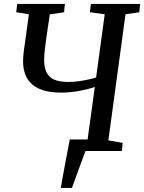

<svg xmlns="http://www.w3.org/2000/svg" viewBox="-20 -763 728 970"><path d="M287 186.5Q292 157.5 298.2 123.5Q304.5 89.5 310.8 56Q317 22.5 322.8 -7.2Q328.5 -37 332.5 -58.5H436.5L412 0Q408 10 398.8 35.2Q389.5 60.5 378.2 91Q367 121.5 357.5 147.8Q348 174 343.5 186.5ZM327 0 331 -41.5 422 -54 459 -323.5Q433.5 -315 404.2 -308.5Q375 -302 345.8 -298.5Q316.5 -295 291 -295Q239 -295 202 -305.8Q165 -316.5 141.8 -337.2Q118.5 -358 107.5 -387.5Q96.5 -417 96.5 -454Q96.5 -466.5 97.8 -480Q99 -493.5 100.5 -506L126 -691L62 -701L67 -743H308L303.5 -701L231.5 -690.5L213.5 -567Q209.5 -538 206.2 -510.8Q203 -483.5 203 -460.5Q203 -424.5 214 -399.5Q225 -374.5 251.5 -361.8Q278 -349 325 -349Q347.5 -349 373.5 -352.2Q399.5 -355.5 424 -360.8Q448.5 -366 465.5 -371.5L509 -691L434.5 -701L439 -743H688.5L683.5 -701L614 -691L527.5 -54L599.5 -41L596 0Z"/></svg>

Font: Merriweather 28pt
Style: Italic
Weight: 400
Italic angle: -7.8°
Version: Version 2.101